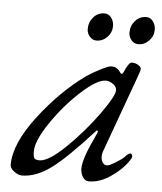

<svg xmlns="http://www.w3.org/2000/svg" viewBox="-47 -636 583 692"><g transform="rotate(5 244.5 -290.0)"><path d="M304 -594Q319 -594 328.5 -581Q338 -568 338 -551Q338 -528 321.5 -511Q305 -494 283 -494Q268 -494 258 -506Q248 -518 248 -533Q248 -558 264 -576Q280 -594 304 -594ZM455 -594Q470 -594 479.5 -581Q489 -568 489 -551Q489 -528 472.5 -511Q456 -494 434 -494Q419 -494 409 -506Q399 -518 399 -533Q399 -558 415 -576Q431 -594 455 -594ZM300 14Q286 14 277.5 0.5Q269 -13 269 -30Q269 -66 311 -153Q321 -173 313 -171Q311 -171 309 -168Q216 -65 162 -25.5Q108 14 57 14Q44 14 29 2.5Q14 -9 14 -21Q14 -97 90 -197Q166 -297 256 -362Q278 -377 306.5 -391.5Q335 -406 345 -406Q366 -406 378 -387Q384 -377 390 -388Q406 -426 417 -426Q430 -426 440.5 -419.5Q451 -413 451 -406Q451 -400 444 -381L341 -97Q335 -78 341 -63.5Q347 -49 360 -49Q368 -49 391.5 -63.5Q415 -78 424 -88Q429 -95 437 -98.5Q445 -102 448 -90Q448 -83 438 -70Q419 -41 379 -13.5Q339 14 300 14ZM329 -353Q298 -353 241 -301Q184 -249 138.5 -182Q93 -115 93 -77Q93 -57 97.5 -51.5Q102 -46 116 -46Q149 -46 211 -106.5Q273 -167 321 -234Q369 -301 369 -321Q369 -334 356 -343.5Q343 -353 329 -353Z"/></g></svg>

Font: EB Garamond 12
Style: Italic
Weight: 400
Italic angle: -17°
Version: Version 0.016; ttfautohint (v1.8.4)